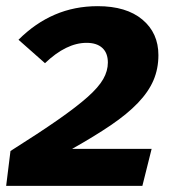

<svg xmlns="http://www.w3.org/2000/svg" viewBox="-28 -603 569 623"><path d="M486 -424Q486 -380 470 -342.5Q454 -305 419.5 -269Q385 -233 332 -197Q279 -161 206 -120H464L434 0H-8L6 -113Q98 -171 159 -213.5Q220 -256 256 -288Q292 -320 307 -346.5Q322 -373 322 -400Q322 -431 304 -447.5Q286 -464 253 -464Q187 -464 118 -398L32 -474Q86 -528 150 -555.5Q214 -583 289 -583Q382 -583 434 -539.5Q486 -496 486 -424Z"/></svg>

Font: Qjlgwqiwhsfqbnnlvksmvfsycuq
Style: Regular
Weight: 700
Italic angle: -8°
Designer: Carrois Corporate & Edenspiekermann
Foundry: Carrois Corporate GbR & Edenspiekermann AG
Version: Version 2.001